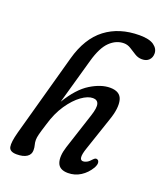

<svg xmlns="http://www.w3.org/2000/svg" viewBox="-136 -817 782 915"><g transform="rotate(20 255.0 -359.0)"><path d="M140.5 -173Q128 -133.5 123.8 -116.5Q119.5 -99.5 119.5 -88Q119.5 -74 122.8 -62.8Q126 -51.5 126 -37.5Q126 -15.5 107.8 -3.5Q89.5 8.5 56.5 8.5Q21 8.5 16.5 -14.5Q12 -37.5 26.5 -91L142 -509Q172.5 -619.5 242.2 -672.5Q312 -725.5 414.5 -725.5Q464 -725.5 487.2 -708.8Q510.5 -692 510.5 -667.5Q510.5 -647.5 498 -634.5Q485.5 -621.5 462.5 -621.5Q443 -621.5 426 -632.2Q409 -643 392.2 -653.5Q375.5 -664 357 -664Q318 -664 286 -633.2Q254 -602.5 233.5 -529.5L168.5 -299Q216 -377.5 269 -410Q322 -442.5 367.5 -442.5Q419.5 -442.5 429.5 -403.5Q439.5 -364.5 417 -300L360 -131Q338.5 -68.5 365.5 -68.5Q374 -68.5 384.2 -73.8Q394.5 -79 407.5 -94Q417.5 -104.5 425 -101Q433 -99.5 435.2 -88.8Q437.5 -78 428 -60Q409 -28 380.2 -9.8Q351.5 8.5 316.5 8.5Q273 8.5 262.2 -22.5Q251.5 -53.5 267.5 -104L327.5 -288Q341.5 -330.5 336 -349.2Q330.5 -368 307.5 -368Q282 -368 250 -345Q218 -322 188.2 -278.5Q158.5 -235 140.5 -173Z"/></g></svg>

Font: Fraunces 144pt S100
Style: Italic
Weight: 400
Italic angle: -16°
Version: Version 1.000; ttfautohint (v1.8.3)